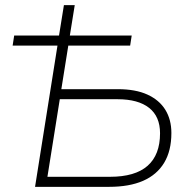

<svg xmlns="http://www.w3.org/2000/svg" viewBox="-20 -725 747 745"><path d="M116 0 203 -548H29L35 -587H209L228 -705H270L251 -587H491L485 -548H245L218 -379H437Q506 -379 552 -358Q598 -337 621.5 -299Q645 -261 645 -209Q645 -140 617 -93.5Q589 -47 535.5 -23.5Q482 0 403 0ZM164 -39H407Q504 -39 552.5 -81.5Q601 -124 601 -208Q601 -273 558.5 -306.5Q516 -340 436 -340H212Z"/></svg>

Font: Nunito Sans 12pt ExtraLight
Style: Italic
Weight: 200
Italic angle: -9°
Designer: Vernon Adams
Foundry: Vernon Adams
Version: Version 3.101;gftools[0.9.27]